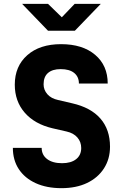

<svg xmlns="http://www.w3.org/2000/svg" viewBox="-20 -970 640 1000"><path d="M300 10Q223 10 166 -16Q109 -42 78 -89Q47 -136 47 -200H197Q197 -163 225.5 -141.5Q254 -120 303 -120Q350 -120 376.5 -141Q403 -162 403 -199Q403 -231 383 -254Q363 -277 327 -285L253 -302Q160 -324 108.5 -383.5Q57 -443 57 -529Q57 -625 122 -682.5Q187 -740 298 -740Q410 -740 475.5 -684.5Q541 -629 541 -535H391Q391 -570 366.5 -590Q342 -610 296 -610Q253 -610 230 -590Q207 -570 207 -531Q207 -502 226.5 -479.5Q246 -457 283 -449L356 -432Q453 -410 503 -352.5Q553 -295 553 -206Q553 -142 521.5 -93Q490 -44 433.5 -17Q377 10 300 10ZM230 -810 95 -950H230L302 -880L369 -950H505L370 -810Z"/></svg>

Font: NKDuy Mono ExtraBold
Style: Regular
Weight: 800
Monospace: yes
Designer: NKDuy
Foundry: NKDuy
Version: Version 2.251; ttfautohint (v1.8.4.7-5d5b)